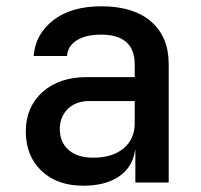

<svg xmlns="http://www.w3.org/2000/svg" viewBox="-20 -580 640 610"><path d="M245 10Q161 10 111.5 -37.5Q62 -85 62 -162Q62 -240 115 -287.5Q168 -335 256 -335H408V-375Q408 -470 301 -470Q253 -470 224 -452Q195 -434 193 -402H87Q92 -471 149 -515.5Q206 -560 302 -560Q404 -560 460 -511.5Q516 -463 516 -376V0H410V-103H409Q402 -50 359 -20Q316 10 245 10ZM276 -79Q337 -79 372.5 -108.5Q408 -138 408 -188V-259H264Q221 -259 195.5 -234Q170 -209 170 -170Q170 -128 198 -103.5Q226 -79 276 -79Z"/></svg>

Font: JetBrains Mono NL SemiBold
Style: Regular
Weight: 600
Designer: Philipp Nurullin, Konstantin Bulenkov
Foundry: JetBrains
Version: Version 2.304; ttfautohint (v1.8.4.7-5d5b)